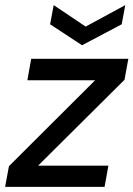

<svg xmlns="http://www.w3.org/2000/svg" viewBox="-30 -731 522 751"><path d="M-10 0 5 -81 342 -417H77L92 -501H472L457 -419L119 -83H394L379 0ZM460 -711 446 -636 291 -554 166 -636 180 -711 305 -627Z"/></svg>

Font: DM Sans 18pt Medium
Style: Italic
Weight: 500
Italic angle: -10°
Designer: Colophon Foundry, Jonny Pinhorn
Foundry: Colophon Foundry
Version: Version 4.004;gftools[0.9.30]